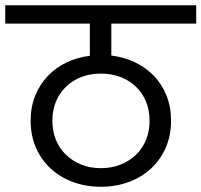

<svg xmlns="http://www.w3.org/2000/svg" viewBox="-47 -760 769 733"><path d="M338 -118Q379 -118 413 -131.5Q447 -145 472 -169Q497 -193 510.5 -226Q524 -259 524 -299Q524 -339 510.5 -372Q497 -405 472 -429Q447 -453 413 -466Q379 -479 338 -479Q297 -479 263.5 -466Q230 -453 205 -429Q180 -405 166.5 -372Q153 -339 153 -299Q153 -259 166.5 -226Q180 -193 205 -169Q230 -145 263.5 -131.5Q297 -118 338 -118ZM338 -47Q281 -47 232 -65Q183 -83 147 -116Q111 -149 90.5 -195.5Q70 -242 70 -299Q70 -352 87.5 -395Q105 -438 135.5 -470Q166 -502 207 -521.5Q248 -541 296 -547V-670H-27V-740H702V-670H378V-548Q426 -542 467.5 -522.5Q509 -503 540 -471Q571 -439 588.5 -395.5Q606 -352 606 -299Q606 -242 585.5 -195.5Q565 -149 529 -116Q493 -83 444 -65Q395 -47 338 -47Z"/></svg>

Font: Poppins
Style: Regular
Weight: 400
Designer: Ninad Kale (Devanagari), Jonny Pinhorn (Latin)
Foundry: Indian Type Foundry
Version: Version 3.002 2017